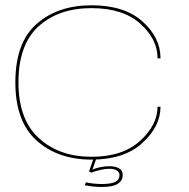

<svg xmlns="http://www.w3.org/2000/svg" viewBox="-20 -614 734 744"><path d="M334.5 4.5Q461 4.5 531.5 -59.8Q602 -124 602 -200.5H590.5Q590.5 -130 523 -68.2Q455.5 -6.5 334.5 -6.5Q209.5 -6.5 130.5 -78.8Q51.5 -151 51.5 -294.5Q51.5 -441.5 129.5 -512Q207.5 -582.5 334.5 -582.5Q456 -582.5 523.2 -522.5Q590.5 -462.5 590.5 -388H602Q602 -468.5 532 -531Q462 -593.5 334.5 -593.5Q204 -593.5 121.8 -521.2Q39.5 -449 39.5 -294.5Q39.5 -143.5 121.8 -69.5Q204 4.5 334.5 4.5ZM374.5 110.5Q392 110.5 407 108.2Q422 106 432.8 100.2Q443.5 94.5 449.5 85.5Q455.5 76.5 455.5 63.5Q455.5 45 440 37.5Q424.5 30 403.5 30Q384.5 30 364.2 34.8Q344 39.5 333.5 45.5L334 55Q352 48 370.5 44Q389 40 404 40Q421 40 432 46.2Q443 52.5 443 65Q443 82.5 426.8 90.8Q410.5 99 375 99Q357 99 341.5 97.2Q326 95.5 313 92.5L308.5 104Q322 106.5 338.5 108.5Q355 110.5 374.5 110.5ZM334 55 353.5 0H342.5L325 50Z"/></svg>

Font: Anybody Expanded Thin
Style: Regular
Weight: 250
Width: 7
Version: Version 1.113;gftools[0.9.25]